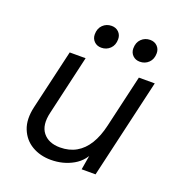

<svg xmlns="http://www.w3.org/2000/svg" viewBox="-126 -793 851 908"><g transform="rotate(20 299.0 -339.0)"><path d="M228 8Q174 8 132.5 -16.5Q91 -41 72.5 -87.5Q54 -134 69 -199L139 -500H219L150 -201Q134 -134 162.5 -98Q191 -62 249 -62Q295 -62 330 -82Q365 -102 389 -141Q413 -180 426 -237L487 -500H567L451 0H381L400 -112L410 -107Q390 -49 340 -20.5Q290 8 228 8ZM465 -572Q443 -572 429 -586Q415 -600 415 -621Q415 -651 433 -668.5Q451 -686 477 -686Q499 -686 513 -672Q527 -658 527 -637Q527 -607 509 -589.5Q491 -572 465 -572ZM271 -572Q249 -572 235 -586Q221 -600 221 -621Q221 -651 239 -668.5Q257 -686 283 -686Q305 -686 319 -672Q333 -658 333 -637Q333 -607 315 -589.5Q297 -572 271 -572Z"/></g></svg>

Font: Work Sans
Style: Italic
Weight: 400
Italic angle: -13°
Designer: Wei Huang
Foundry: Wei Huang
Version: Version 2.012